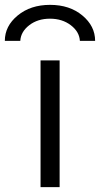

<svg xmlns="http://www.w3.org/2000/svg" viewBox="-51 -767 410 787"><path d="M338.9 -599.6H276.4Q274.4 -636.7 239.3 -663.6Q204.1 -690.4 153.8 -690.4Q103.5 -690.4 68.8 -663.6Q34.2 -636.7 32.2 -599.6H-31.2Q-31.2 -660.2 21.5 -703.6Q74.2 -747.1 154.3 -747.1Q234.4 -747.1 286.6 -703.6Q338.9 -660.2 338.9 -599.6ZM115.2 0V-519.5H193.4V0Z"/></svg>

Font: Mgen+ 1c regular
Style: Regular
Weight: 400
Designer: [Source Han Sans]
Ryoko NISHIZUKA  (kana & ideographs); Paul D. Hunt (Latin, Greek & Cyrillic); Wenlong ZHANG  (bopomofo
Version: Version 1.059.20150602